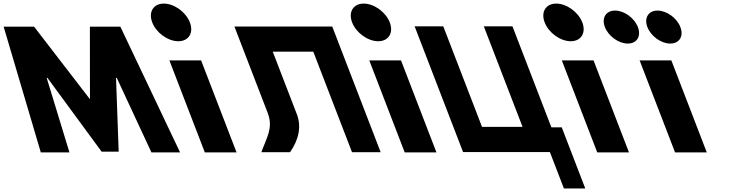

<svg xmlns="http://www.w3.org/2000/svg" viewBox="-166 -850 4138 1071"><path d="M678.7 0.1H838.5L505.4 -701.1H335.4L335.8 -296.5L24.3 -701.1H-145.7L61.6 0.1H221.4L94.4 -415.5H98.7L400.8 -4.1H496L481.2 -415.5H485.4Z M747.7 -830C689.7 -830 660.8 -783 683.2 -725C705.5 -667 770.6 -620 828.6 -620C886.6 -620 915.5 -667 893.2 -725C870.8 -783 805.7 -830 747.7 -830ZM778.9 -513H955.9L1153.5 0H976.5Z M1488.7 -215.9 1355.4 -561.9H1581.5L1797.6 -0.9H1957.4L1687.3 -702.1H1527.5H1301.4H1141.6L1328.9 -215.9C1357.8 -134.3 1322.4 -85 1291.9 -0.9H1451.7C1501.3 -70.6 1516.9 -147.1 1488.7 -215.9Z M1862.7 -830C1804.7 -830 1775.8 -783 1798.2 -725C1820.5 -667 1885.6 -620 1943.6 -620C2001.6 -620 2030.5 -667 2008.2 -725C1985.8 -783 1920.7 -830 1862.7 -830ZM1893.9 -513H2070.9L2268.5 0H2091.5Z M2748.9 -142.2H2522.8L2306.6 -703.2H2146.8L2417 -1.9H2901.3L2979.6 201.4H3098.8L2967.5 -139.6H2909.7L2692.5 -703.2H2532.7Z M2936.7 -830C2878.7 -830 2849.8 -783 2872.2 -725C2894.5 -667 2959.6 -620 3017.6 -620C3075.6 -620 3104.5 -667 3082.2 -725C3059.8 -783 2994.7 -830 2936.7 -830ZM2967.9 -513H3144.9L3342.5 0H3165.5Z M3264.8 -791C3213.8 -791 3188.6 -750 3208.2 -699C3227.9 -648 3284.7 -607 3335.7 -607C3386.7 -607 3411.9 -648 3392.2 -699C3372.6 -750 3315.8 -791 3264.8 -791ZM3501.8 -791C3450.8 -791 3425.6 -750 3445.2 -699C3464.9 -648 3521.7 -607 3572.7 -607C3623.7 -607 3648.9 -648 3629.2 -699C3609.6 -750 3552.8 -791 3501.8 -791ZM3401.9 -513H3578.9L3776.5 0H3599.5Z"/></svg>

Font: Hussar
Style: BdOpOblFour
Weight: 700
Foundry: Cannot Into Space Fonts
Version: Version 2.00